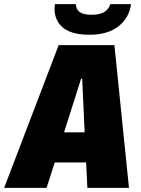

<svg xmlns="http://www.w3.org/2000/svg" viewBox="-56 -903 676 923"><path d="M-36 0 226 -686H494L564 0H364L358 -122H207L168 0ZM351 -267 339 -525H334L252 -267ZM374 -736Q280 -736 239.5 -776.5Q199 -817 208 -883H309Q309 -859 326.5 -845.5Q344 -832 384 -832Q424 -832 445.5 -845.5Q467 -859 474 -883H574Q565 -817 513.5 -776.5Q462 -736 374 -736Z"/></svg>

Font: Chivo Mono Medium Black
Style: Italic
Weight: 900
Italic angle: -8.05°
Monospace: yes
Version: Version 1.008